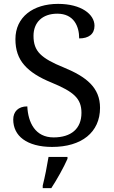

<svg xmlns="http://www.w3.org/2000/svg" viewBox="-20 -744 584 985"><path d="M247.1 9.8C398.4 9.8 493.2 -64.9 493.2 -190.9C493.2 -294.4 423.3 -350.1 307.1 -397.9C249 -421.4 210.4 -442.4 186 -466.8C161.6 -491.2 151.9 -520.5 151.9 -560.1C151.9 -629.4 197.8 -673.8 273.9 -673.8C358.9 -673.8 386.2 -609.4 386.2 -546.9C434.6 -546.9 464.8 -568.8 464.8 -611.8C464.8 -670.4 397.5 -724.1 277.8 -724.1C149.9 -724.1 59.1 -656.7 59.1 -543C59.1 -488.3 73.7 -445.3 104.5 -410.2C135.3 -374.5 181.2 -346.2 243.2 -320.8C359.4 -272.9 397.9 -238.3 397.9 -165C397.9 -83.5 344.7 -39.1 254.9 -39.1C160.6 -39.1 124 -115.7 120.1 -198.2C73.7 -198.2 47.9 -171.4 47.9 -130.9C47.9 -89.4 64.9 -53.7 98.6 -29.3C131.8 -4.9 182.1 9.8 247.1 9.8ZM199.2 221.2H243.2C272 177.2 307.1 114.7 326.2 70.8V61H229C221.2 109.4 210.4 163.6 199.2 208Z"/></svg>

Font: The Erased English
Style: Regular
Weight: 400
Designer: Monotype Design team + ligartures altered by 180 Amsterdam
Foundry: Monotype Imaging Inc.
Version: Version 1.030;Glyphs 3.1.2 (3151)